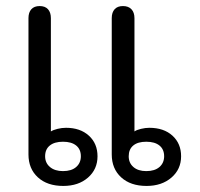

<svg xmlns="http://www.w3.org/2000/svg" viewBox="-20 -604 661 634"><path d="M74 -94V-544Q74 -563 83.5 -573.5Q93 -584 111 -584Q129 -584 138.5 -573.5Q148 -563 148 -544V-170Q156 -175 170 -178.5Q184 -182 198 -182Q245 -182 273.5 -156Q302 -130 302 -88Q302 -45 270.5 -17.5Q239 10 189 10Q136 10 105 -18.5Q74 -47 74 -94ZM349 -94V-544Q349 -563 358.5 -573.5Q368 -584 386 -584Q404 -584 414 -573.5Q424 -563 424 -544V-170Q431 -175 445.5 -178.5Q460 -182 473 -182Q521 -182 549.5 -156Q578 -130 578 -88Q578 -45 546 -17.5Q514 10 464 10Q411 10 380 -18.5Q349 -47 349 -94ZM247 -88Q247 -111 231.5 -123.5Q216 -136 188 -136Q160 -136 144.5 -123.5Q129 -111 129 -88Q129 -66 145 -52.5Q161 -39 188 -39Q216 -39 231.5 -52.5Q247 -66 247 -88ZM522 -88Q522 -111 506.5 -123.5Q491 -136 463 -136Q435 -136 420 -123.5Q405 -111 405 -88Q405 -66 420.5 -52.5Q436 -39 463 -39Q491 -39 506.5 -52.5Q522 -66 522 -88Z"/></svg>

Font: Kodchasan
Style: Regular
Weight: 400
Version: Version 1.000; ttfautohint (v1.6)